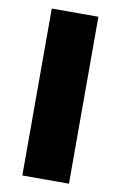

<svg xmlns="http://www.w3.org/2000/svg" viewBox="-83 -751 509 811"><g transform="rotate(10 172.0 -345.0)"><path d="M272 13H72V-703H272Z"/></g></svg>

Font: Repo Black
Style: Regular
Weight: 900
Designer: Stefan Peev
Foundry: Context Ltd
Version: Version 1.502